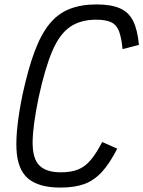

<svg xmlns="http://www.w3.org/2000/svg" viewBox="-20 -834 648 868"><path d="M253 14Q156 14 107.5 -26.5Q59 -67 54.5 -159Q50 -251 82 -407Q107 -522 136 -600Q165 -678 203 -725Q241 -772 293.5 -793Q346 -814 416 -814Q482 -814 522 -796.5Q562 -779 582 -739Q602 -699 608 -631L534 -612Q529 -665 517.5 -694Q506 -723 481.5 -734Q457 -745 414 -745Q345 -745 297.5 -713Q250 -681 217 -604.5Q184 -528 155 -395Q128 -265 127.5 -191Q127 -117 158 -86Q189 -55 255 -55Q301 -55 332.5 -67.5Q364 -80 389.5 -110Q415 -140 442 -192L510 -162Q476 -95 440.5 -56.5Q405 -18 361 -2Q317 14 253 14Z"/></svg>

Font: Victor Mono
Style: Italic
Weight: 400
Italic angle: -12°
Monospace: yes
Designer: Rune Bjørnerås
Version: Version 1.561;gftools[0.9.30]